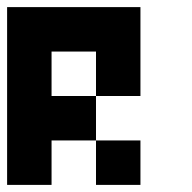

<svg xmlns="http://www.w3.org/2000/svg" viewBox="-20 -395 540 540"><path d="M375 -375V-125H250V-250H125V-125H250V0H125V125H0V-375ZM375 0V125H250V0Z"/></svg>

Font: Bytesized
Style: Regular
Weight: 400
Monospace: yes
Designer: baltdev
Version: Version 1.000